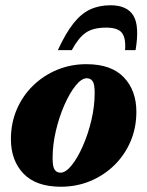

<svg xmlns="http://www.w3.org/2000/svg" viewBox="-20 -695 560 730"><path d="M308.5 -451Q403 -451 450.8 -401Q498.5 -351 498.5 -270Q498.5 -208.5 476 -156.5Q453.5 -104.5 413.8 -66Q374 -27.5 322.2 -6.2Q270.5 15 211.5 15Q117 15 69.2 -35Q21.5 -85 21.5 -166Q21.5 -227.5 44 -279.5Q66.5 -331.5 106.2 -370Q146 -408.5 197.8 -429.8Q249.5 -451 308.5 -451ZM210 -38.5Q230 -38.5 252.5 -66.5Q275 -94.5 295 -139.8Q315 -185 327.5 -238.2Q340 -291.5 340 -342Q340 -375 332.2 -386.2Q324.5 -397.5 310 -397.5Q290 -397.5 267.5 -369.5Q245 -341.5 225 -296.2Q205 -251 192.5 -197.8Q180 -144.5 180 -94Q180 -61 187.8 -49.8Q195.5 -38.5 210 -38.5ZM383.5 -590Q334 -590 306 -570.5Q278 -551 253 -504.5H200Q230 -569.5 259.5 -606.5Q289 -643.5 323 -659.2Q357 -675 400 -675Q462.5 -675 486.8 -636.2Q511 -597.5 495.5 -504.5H455.5Q459 -550.5 443.5 -570.2Q428 -590 383.5 -590Z"/></svg>

Font: Newsreader Text ExtraBold
Style: Italic
Weight: 800
Italic angle: -17°
Designer: Hugues Gentile
Foundry: Production Type
Version: Version 1.001